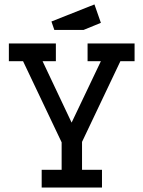

<svg xmlns="http://www.w3.org/2000/svg" viewBox="-20 -846 647 866"><path d="M440 0H168V-80H258V-204L84 -570H20V-650H232V-570H172L303 -293L435 -570H375V-650H587V-570H523L350 -206V-80H440ZM406 -826 435 -743 357 -711H225L212 -749Z"/></svg>

Font: Graduate
Style: Regular
Weight: 400
Version: Version 1.001